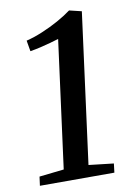

<svg xmlns="http://www.w3.org/2000/svg" viewBox="-85 -807 600 862"><g transform="rotate(-10 215.0 -376.0)"><path d="M31.5 -41 144 -53.5 221 -635Q203 -629.5 181.5 -623.5Q160 -617.5 136.5 -612Q113 -606.5 89 -602.5L80.5 -652Q115.5 -660.5 154.5 -676.8Q193.5 -693 229.5 -713Q265.5 -733 291.5 -752.5L347.5 -739L257 -54L370.5 -41L365.5 0H26Z"/></g></svg>

Font: Merriweather 36pt Medium
Style: Italic
Weight: 500
Italic angle: -7.8°
Version: Version 2.101